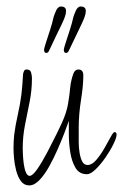

<svg xmlns="http://www.w3.org/2000/svg" viewBox="-20 -586 374 583"><path d="M184 -426Q183 -425 179.5 -425.5Q176 -426 176 -427Q173 -432 174 -437Q175 -443 180.5 -459.5Q186 -476 192.5 -496.5Q199 -517 203 -535Q206 -544 210 -553Q214 -562 220 -565Q223 -567 229 -566Q236 -565 239 -560Q245 -548 227.5 -512.5Q210 -477 188 -430Q185 -427 184 -426ZM124 -426Q123 -425 119.5 -425.5Q116 -426 116 -427Q113 -432 114 -437Q115 -443 120.5 -459.5Q126 -476 132.5 -496.5Q139 -517 143 -535Q146 -544 150 -553Q154 -562 160 -565Q163 -567 169 -566Q176 -565 179 -560Q185 -548 167.5 -512.5Q150 -477 128 -430Q125 -427 124 -426ZM69 -23Q53 -23 43.5 -36Q34 -49 29 -68.5Q24 -88 22.5 -106.5Q21 -125 21 -136Q21 -146 21.5 -156Q22 -166 23 -176Q27 -207 34 -237.5Q41 -268 45 -299Q47 -315 48 -330Q49 -345 50 -361Q51 -366 53 -370.5Q55 -375 61 -375Q72 -375 74.5 -365.5Q77 -356 77 -348Q77 -312 70 -277Q63 -242 56 -207Q49 -172 49 -136Q49 -132 49.5 -118.5Q50 -105 52 -89.5Q54 -74 58.5 -63Q63 -52 70 -52Q79 -52 93.5 -73Q108 -94 123.5 -123.5Q139 -153 151.5 -178.5Q164 -204 168 -213Q182 -244 186.5 -270Q191 -296 193 -318.5Q195 -341 203 -363Q208 -375 218 -375Q233 -375 233 -357Q233 -326 226 -282.5Q219 -239 219 -197V-175Q219 -168 219 -153.5Q219 -139 221.5 -123Q224 -107 229.5 -96Q235 -85 246 -85Q259 -85 272 -100Q285 -115 296.5 -135Q308 -155 316 -170Q324 -185 328 -185Q334 -185 334 -177Q334 -168 324.5 -148.5Q315 -129 300.5 -108Q286 -87 270.5 -72Q255 -57 244 -57Q221 -57 209.5 -76Q198 -95 193.5 -123Q189 -151 189 -177.5Q189 -204 189 -219Q185 -207 176 -183.5Q167 -160 155 -132.5Q143 -105 129 -80Q115 -55 99.5 -39Q84 -23 69 -23Z"/></svg>

Font: Licorice
Style: Regular
Weight: 400
Designer: Robert E. Leuschke
Foundry: Robert E. Leuschke
Version: Version 1.010; ttfautohint (v1.8.3)